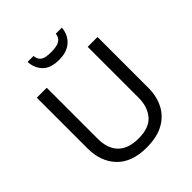

<svg xmlns="http://www.w3.org/2000/svg" viewBox="-249 -1069 1230 1230"><g transform="rotate(-45 365.5 -454.0)"><path d="M640 -252Q640 -178 610 -118.5Q580 -59 518.5 -24.5Q457 10 362 10Q229 10 159.5 -62.5Q90 -135 90 -254V-714H180V-251Q180 -164 226.5 -116Q273 -68 367 -68Q464 -68 507.5 -119.5Q551 -171 551 -252V-714H640ZM521 -918Q516 -858 475.5 -821Q435 -784 363 -784Q289 -784 251.5 -820.5Q214 -857 210 -918H264Q267 -891 279.5 -877.5Q292 -864 313.5 -859.5Q335 -855 365 -855Q391 -855 412.5 -860Q434 -865 448.5 -878.5Q463 -892 466 -918Z"/></g></svg>

Font: Noto Sans Tangsa
Style: Regular
Weight: 400
Designer: David Williams
Foundry: Google LLC
Version: Version 1.504